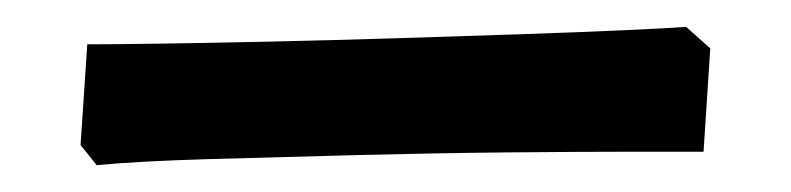

<svg xmlns="http://www.w3.org/2000/svg" viewBox="-20 -7 589 143"><path d="M52 116 40 101 45 26Q63 26 99 25.5Q135 25 180.5 24Q226 23 274.5 21.5Q323 20 367.5 18.5Q412 17 445 15.5Q478 14 491 13L509 29L504 106Q492 106 452.5 106Q413 106 359 106.5Q305 107 246 108.5Q187 110 135.5 111.5Q84 113 52 116Z"/></svg>

Font: Labrada Black
Style: Regular
Weight: 900
Designer: Mercedes Jáuregui
Foundry: Omnibus-Type Team
Version: Version 1.000; ttfautohint (v1.8.4.7-5d5b)